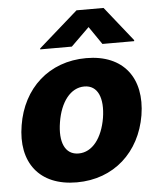

<svg xmlns="http://www.w3.org/2000/svg" viewBox="-55 -822 727 879"><g transform="rotate(-5 309.0 -382.5)"><path d="M293.7 -610.8 377.8 -693.2 434.3 -610.8H579.9L580.6 -615.4L453.8 -774.5H329.5L148.8 -615.4L148.1 -610.8ZM262.8 10.3C433.6 10.3 555.8 -102.6 583.8 -269.9C611.2 -438.6 525.6 -552.6 354.4 -552.6C182.5 -552.6 60.4 -439.6 33.4 -272C5 -103.7 90.2 10.3 262.8 10.3ZM282.3 -120.7C219.1 -120.7 194.6 -181.1 209.5 -271C224.1 -361.9 270.6 -424 334.5 -424C397 -424 421.5 -362.9 407.3 -273.4C392 -182.2 345.9 -120.7 282.3 -120.7Z"/></g></svg>

Font: TID UI Extra Bold
Style: Italic
Weight: 800
Italic angle: -9.39999°
Designer: The TID Project Authors
Foundry: Bakken & Bæck
Version: Version 1.001;hotconv 1.0.109;makeotfexe 2.5.65596